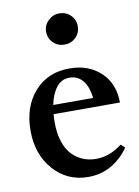

<svg xmlns="http://www.w3.org/2000/svg" viewBox="-82 -755 596 822"><g transform="rotate(-10 216.5 -344.5)"><path d="M164.6 -632.3Q164.6 -660.2 185.1 -680.2Q205.6 -700.2 233.4 -700.2Q262.2 -700.2 282.2 -680.7Q302.2 -661.1 302.2 -632.3Q302.2 -603.5 282.2 -584Q262.2 -564.5 233.4 -564.5Q204.6 -564.5 184.6 -584Q164.6 -603.5 164.6 -632.3ZM235.4 11.2Q144.5 11.2 85 -55.9Q25.4 -123 25.4 -226.1Q25.4 -330.6 83 -395.5Q140.6 -460.4 234.9 -460.4Q318.8 -460.4 371.1 -410.6Q423.3 -360.8 423.3 -279.3H134.8Q133.3 -261.7 133.3 -243.7Q133.3 -195.3 145.5 -158.9Q157.7 -122.6 178.7 -101.3Q199.7 -80.1 225.8 -69.6Q252 -59.1 282.7 -59.1Q340.3 -59.1 395 -101.1L412.1 -85.4Q380.9 -40.5 335.9 -14.6Q291 11.2 235.4 11.2ZM140.1 -318.4H313.5Q308.1 -368.7 285.9 -395Q263.7 -421.4 228.5 -421.4Q193.4 -421.4 171.6 -393.3Q149.9 -365.2 140.1 -318.4Z"/></g></svg>

Font: Elstob 8pt SemiBold
Style: Regular
Weight: 600
Designer: Peter S. Baker
Version: Version 1.015